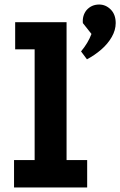

<svg xmlns="http://www.w3.org/2000/svg" viewBox="-20 -828 531 848"><path d="M42 0V-121H133V-610H47V-730H274V-121H365V0ZM364 -566 338 -601Q369 -638 384 -678L346 -726Q343 -759 362 -783Q384 -808 418 -808Q447 -808 469 -786Q491 -764 491 -726Q491 -695 473.5 -664.5Q456 -634 427 -609Q398 -584 364 -566Z"/></svg>

Font: Secular One
Style: Regular
Weight: 400
Designer: Michal Sahar
Foundry: Hagilda
Version: Version 1.002; ttfautohint (v1.8.4.7-5d5b);gftools[0.9.29]